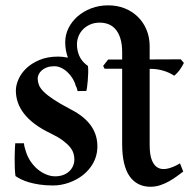

<svg xmlns="http://www.w3.org/2000/svg" viewBox="-20 -694 727 726"><path d="M273.4 -349.6Q272.5 -353.5 270.8 -359.6Q269 -365.7 266.6 -368.7Q262.7 -383.8 254.2 -397.7Q245.6 -411.6 234.1 -422.1Q222.7 -432.6 209.2 -438.5Q195.8 -444.3 182.6 -443.4Q168.9 -443.4 157.5 -439.2Q146 -435.1 138.2 -428.2Q130.4 -421.4 126.2 -412.6Q122.1 -403.8 122.6 -394.5Q123 -383.8 127.4 -372.3Q131.8 -360.8 144.8 -347.7Q157.7 -334.5 181.9 -318.4Q206.1 -302.2 246.1 -281.2Q274.9 -266.6 294.9 -249.8Q314.9 -232.9 326.9 -214.4Q338.9 -195.8 344 -175.5Q349.1 -155.3 348.1 -133.8Q346.7 -102.5 332 -76.7Q317.4 -50.8 293.9 -32.2Q270.5 -13.7 240.7 -3.2Q210.9 7.3 180.2 7.3Q152.3 7.3 129.9 3.9Q107.4 0.5 89.8 -4.6Q72.3 -9.8 59.6 -16.1Q46.9 -22.5 38.6 -28.3Q36.6 -40.5 35.9 -59.8Q35.2 -79.1 35.4 -98.1Q35.6 -117.2 36.4 -132.6Q37.1 -147.9 37.6 -152.3H70.8Q70.8 -147 72.3 -140.4Q73.7 -133.8 75.2 -130.4Q81.1 -106.9 93 -87.9Q105 -68.8 120.6 -55.4Q136.2 -42 153.8 -34.7Q171.4 -27.3 188.5 -27.3Q205.1 -27.3 218.5 -32.2Q231.9 -37.1 241.5 -45.9Q251 -54.7 256.1 -66.4Q261.2 -78.1 261.2 -91.8Q261.2 -102.5 257.8 -114Q254.4 -125.5 244.9 -137.5Q235.4 -149.4 217.8 -162.6Q200.2 -175.8 171.9 -189.5Q136.2 -206.5 111.3 -225.3Q86.4 -244.1 70.6 -264.6Q54.7 -285.2 47.4 -306.9Q40 -328.6 40 -351.6Q40 -371.6 49.8 -394Q59.6 -416.5 79.3 -435.5Q99.1 -454.6 129.4 -467.3Q159.7 -480 200.2 -480Q217.3 -480 236.8 -476.1Q226.6 -503.4 226.6 -534.7Q226.6 -562.5 239 -587.6Q251.5 -612.8 273.2 -631.8Q294.9 -650.9 324.7 -662.4Q354.5 -673.8 389.2 -673.8Q422.9 -673.8 451.7 -662.4Q480.5 -650.9 501.5 -630.1Q522.5 -609.4 534.2 -581.1Q545.9 -552.7 545.9 -519V-469.2L663.6 -469.7L675.3 -456.1Q670.4 -445.3 660.9 -431.6Q651.4 -418 638.7 -407.7Q620.6 -419.9 597.2 -426.8Q573.7 -433.6 551.3 -433.6H545.9V-146Q545.9 -109.4 554.2 -88.4Q562.5 -67.4 577.4 -59.6Q592.3 -51.8 613.5 -56.4Q634.8 -61 660.6 -76.2L672.9 -45.4Q663.1 -38.1 649.7 -28.1Q636.2 -18.1 620.4 -9Q604.5 0 586.4 6.1Q568.4 12.2 549.3 12.2Q498 12.2 470 -27.6Q441.9 -67.4 441.9 -149.9V-434.1H375.5L370.1 -444.8L388.7 -468.8H441.9V-497.1Q441.9 -526.4 435.5 -547.4Q429.2 -568.4 418 -582Q406.7 -595.7 391.1 -602.1Q375.5 -608.4 356.9 -608.4Q337.4 -608.4 321.5 -601.6Q305.7 -594.7 294.4 -583.5Q283.2 -572.3 277.1 -557.4Q271 -542.5 271 -526.4Q271 -503.9 279.3 -484.1Q287.6 -464.4 305.2 -450.2Q307.1 -448.7 308.8 -447.3Q310.5 -445.8 312.5 -444.8Q314 -433.6 313.5 -418.2Q313 -402.8 311.8 -388.4Q310.5 -374 309.1 -363.3Q307.6 -352.5 306.6 -350.1Z"/></svg>

Font: VarendraSemibold
Style: Regular
Weight: 600
Designer: Jacob Thomas
Foundry: Bangla Type Foundry
Version: Version 1.008